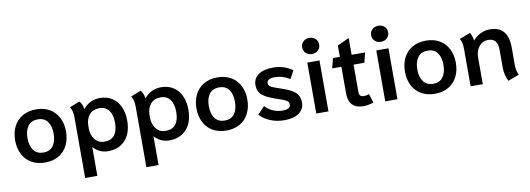

<svg xmlns="http://www.w3.org/2000/svg" viewBox="-67 -1146 4971 1801"><g transform="rotate(-10 2418.5 -245.5)"><path d="M38 -242Q38 -316 67 -373.5Q96 -431 151 -463Q206 -495 281 -495Q356 -495 410.5 -463Q465 -431 494 -373.5Q523 -316 523 -242Q523 -168 494 -110.5Q465 -53 410.5 -21Q356 11 281 11Q206 11 151 -21Q96 -53 67 -110.5Q38 -168 38 -242ZM405 -242Q405 -316 373.5 -358Q342 -400 281 -400Q220 -400 188 -358Q156 -316 156 -242Q156 -169 188 -126.5Q220 -84 281 -84Q342 -84 373.5 -126.5Q405 -169 405 -242Z M624 -353Q624 -391 618 -414Q612 -437 599 -459L695 -497Q724 -465 727 -418Q792 -496 890 -496Q954 -496 1003 -465.5Q1052 -435 1079 -378Q1106 -321 1106 -244Q1106 -126 1045.5 -58.5Q985 9 882 9Q838 9 801.5 -8.5Q765 -26 740 -56V219H624ZM990 -244Q990 -318 958.5 -360.5Q927 -403 868 -403Q806 -403 772 -362Q738 -321 738 -257V-231Q738 -171 771 -128Q804 -85 864 -85Q927 -85 958.5 -126Q990 -167 990 -244Z M1207 -353Q1207 -391 1201 -414Q1195 -437 1182 -459L1278 -497Q1307 -465 1310 -418Q1375 -496 1473 -496Q1537 -496 1586 -465.5Q1635 -435 1662 -378Q1689 -321 1689 -244Q1689 -126 1628.5 -58.5Q1568 9 1465 9Q1421 9 1384.5 -8.5Q1348 -26 1323 -56V219H1207ZM1573 -244Q1573 -318 1541.5 -360.5Q1510 -403 1451 -403Q1389 -403 1355 -362Q1321 -321 1321 -257V-231Q1321 -171 1354 -128Q1387 -85 1447 -85Q1510 -85 1541.5 -126Q1573 -167 1573 -244Z M1765 -242Q1765 -316 1794 -373.5Q1823 -431 1878 -463Q1933 -495 2008 -495Q2083 -495 2137.5 -463Q2192 -431 2221 -373.5Q2250 -316 2250 -242Q2250 -168 2221 -110.5Q2192 -53 2137.5 -21Q2083 11 2008 11Q1933 11 1878 -21Q1823 -53 1794 -110.5Q1765 -168 1765 -242ZM2132 -242Q2132 -316 2100.5 -358Q2069 -400 2008 -400Q1947 -400 1915 -358Q1883 -316 1883 -242Q1883 -169 1915 -126.5Q1947 -84 2008 -84Q2069 -84 2100.5 -126.5Q2132 -169 2132 -242Z M2326 -83 2393 -154Q2425 -119 2468.5 -100.5Q2512 -82 2560 -82Q2596 -82 2615 -93.5Q2634 -105 2634 -126Q2634 -142 2626.5 -152.5Q2619 -163 2596.5 -173.5Q2574 -184 2525 -200Q2428 -231 2388 -266.5Q2348 -302 2348 -360Q2348 -423 2398 -459Q2448 -495 2540 -495Q2641 -495 2723 -438L2682 -360Q2642 -384 2609 -393.5Q2576 -403 2539 -403Q2501 -403 2482.5 -391.5Q2464 -380 2464 -360Q2464 -344 2474 -333.5Q2484 -323 2505.5 -314Q2527 -305 2573 -290Q2640 -268 2677.5 -246.5Q2715 -225 2732.5 -196Q2750 -167 2750 -124Q2750 -63 2699.5 -26.5Q2649 10 2560 10Q2490 10 2430 -14Q2370 -38 2326 -83Z M2841 -633Q2841 -667 2864 -688.5Q2887 -710 2922 -710Q2957 -710 2980 -688.5Q3003 -667 3003 -633Q3003 -600 2980 -578.5Q2957 -557 2922 -557Q2887 -557 2864 -578.5Q2841 -600 2841 -633ZM2864 -485H2980V0H2864Z M3172 -136V-391H3084L3109 -485H3174V-593L3286 -645V-485H3414L3391 -391H3288V-133Q3288 -106 3298.5 -95Q3309 -84 3333 -84Q3362 -84 3382 -94L3409 -10Q3394 -2 3365.5 3.5Q3337 9 3311 9Q3243 9 3207.5 -28Q3172 -65 3172 -136Z M3498 -633Q3498 -667 3521 -688.5Q3544 -710 3579 -710Q3614 -710 3637 -688.5Q3660 -667 3660 -633Q3660 -600 3637 -578.5Q3614 -557 3579 -557Q3544 -557 3521 -578.5Q3498 -600 3498 -633ZM3521 -485H3637V0H3521Z M3751 -242Q3751 -316 3780 -373.5Q3809 -431 3864 -463Q3919 -495 3994 -495Q4069 -495 4123.5 -463Q4178 -431 4207 -373.5Q4236 -316 4236 -242Q4236 -168 4207 -110.5Q4178 -53 4123.5 -21Q4069 11 3994 11Q3919 11 3864 -21Q3809 -53 3780 -110.5Q3751 -168 3751 -242ZM4118 -242Q4118 -316 4086.5 -358Q4055 -400 3994 -400Q3933 -400 3901 -358Q3869 -316 3869 -242Q3869 -169 3901 -126.5Q3933 -84 3994 -84Q4055 -84 4086.5 -126.5Q4118 -169 4118 -242Z M4661 -120V-291Q4661 -347 4638.5 -373.5Q4616 -400 4570 -400Q4516 -400 4483 -358Q4450 -316 4450 -255V0H4334V-354Q4334 -386 4329.5 -408.5Q4325 -431 4312 -455L4415 -495Q4424 -480 4431.5 -457.5Q4439 -435 4440 -416Q4468 -451 4511.5 -473Q4555 -495 4603 -495Q4777 -495 4777 -291V-122Q4777 -69 4798 -29L4693 10Q4661 -46 4661 -120Z"/></g></svg>

Font: Niramit SemiBold
Style: Regular
Weight: 600
Designer: Katatrad Aksorn Co.,Ltd.
Foundry: Cadson Demak Co.,Ltd.
Version: Version 1.001; ttfautohint (v1.6)